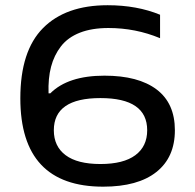

<svg xmlns="http://www.w3.org/2000/svg" viewBox="-20 -699 740 728"><path d="M388.2 -679.2Q499 -679.2 586.9 -643.1V-554.2Q494.1 -592.8 391.1 -592.8Q328.1 -592.8 282.7 -575Q237.3 -557.1 211.2 -523.4Q185.1 -489.7 173.6 -445.8Q162.1 -401.9 164.1 -345.2H170.9Q237.8 -412.1 376 -412.1Q504.4 -412.1 573.7 -359.9Q643.1 -307.6 643.1 -205.1Q643.1 -102.5 573 -46.9Q502.9 8.8 371.1 8.8Q57.1 8.8 57.1 -326.2Q57.1 -505.9 143.1 -592.5Q229 -679.2 388.2 -679.2ZM184.1 -205.1Q184.1 -144 228.8 -110.6Q273.4 -77.1 360.8 -77.1Q448.2 -77.1 493.2 -110.6Q538.1 -144 538.1 -205.1Q538.1 -327.1 360.8 -327.1Q184.1 -327.1 184.1 -205.1Z"/></svg>

Font: LT Wave
Style: Regular
Weight: 400
Designer: Daniel Lyons
Version: Version 2.5 (Glyphs App)